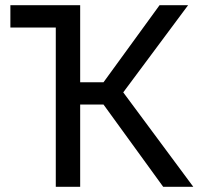

<svg xmlns="http://www.w3.org/2000/svg" viewBox="-20 -720 790 740"><path d="M195 -614H20V-700H289V-403H379L595 -700H705L455 -364L725 0H609L379 -317H289V0H195Z"/></svg>

Font: PT Root UI Medium
Style: Regular
Weight: 500
Designer: Vitaly Kuzmin
Foundry: ParaType Ltd.
Version: Version 2.001G